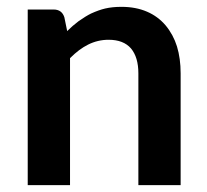

<svg xmlns="http://www.w3.org/2000/svg" viewBox="-20 -541 604 561"><path d="M168 -490.7 176.3 -450.2Q191.9 -465.8 209.5 -479Q231 -494.1 246.1 -501.5Q268.6 -511.7 287.1 -516.1Q308.1 -521 335 -521Q377 -521 409.7 -506.8Q441.4 -493.2 463.9 -466.8Q486.3 -439.9 497.1 -405.3Q507.8 -370.1 507.8 -326.7V0H384.3V-326.7Q384.3 -373.5 362.8 -399.4Q340.8 -424.8 297.4 -424.8Q265.6 -424.8 237.3 -410.6Q210.9 -397.5 184.6 -371.1V0H61V-513.2H136.7Q160.6 -513.2 168 -490.7Z"/></svg>

Font: Lato-SemiBold
Style: Bold
Weight: 500
Designer: Lukasz Dziedzic with Adam Twardoch and Botio Nikoltchev
Foundry: tyPoland Lukasz Dziedzic
Version: ""